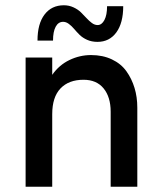

<svg xmlns="http://www.w3.org/2000/svg" viewBox="-20 -705 602 725"><path d="M348.1 -546.9Q326.2 -546.9 308.8 -554.7Q291.5 -562.5 280.3 -573.7Q269 -585 259.8 -595.9Q250.5 -606.9 240 -614.7Q229.5 -622.6 218.3 -622.6Q200.2 -622.6 190.2 -604Q180.2 -585.4 180.2 -551.8H121.6Q121.6 -615.2 148.2 -650.1Q174.8 -685.1 221.2 -685.1Q240.7 -685.1 257.6 -677.2Q274.4 -669.4 285.6 -658.4Q296.9 -647.5 306.6 -636.7Q316.4 -626 326.9 -618.2Q337.4 -610.4 348.6 -610.4Q364.3 -610.4 374.3 -629.4Q384.3 -648.4 384.3 -681.6H445.3Q445.3 -618.2 419.2 -582.5Q393.1 -546.9 348.1 -546.9ZM76.7 0V-487.8H177.2V-422.4Q203.1 -459.5 242.2 -478.3Q281.2 -497.1 323.7 -497.1Q368.2 -497.1 402.6 -480.7Q437 -464.4 457.3 -436Q477.5 -407.7 488 -373Q498.5 -338.4 498.5 -298.3V0H397.9V-283.2Q397.9 -338.4 371.3 -371.1Q344.7 -403.8 295.4 -403.8Q239.7 -403.8 208.5 -371.1Q177.2 -338.4 177.2 -273.9V0Z"/></svg>

Font: HK Grotesk SemiBold Legacy
Style: Regular
Weight: 600
Designer: Alfredo Marco Pradil
Foundry: Hanken Design Co.
Version: Version 2.022;PS 002.022;hotconv 1.0.88;makeotf.lib2.5.64775